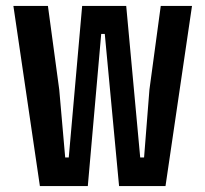

<svg xmlns="http://www.w3.org/2000/svg" viewBox="-20 -625 690 645"><path d="M114 0 25 -605H141L179 -324L199 -96H211L256 -605H404L451 -96H464L482 -324L520 -605H625L536 0H380L332 -511H320L275 0Z"/></svg>

Font: Martian Mono SemiCondensed Medium
Style: Regular
Weight: 500
Width: 4
Designer: Roman Shamin
Foundry: Evil Martians
Version: Version 1.000